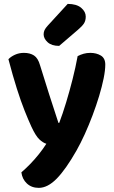

<svg xmlns="http://www.w3.org/2000/svg" viewBox="-20 -756 576 966"><path d="M137.8 -119Q122.4 -152.5 103.7 -199.4Q85 -246.3 64.8 -310Q44.6 -373.7 22.4 -458.1Q34.7 -471.2 55.3 -480.6Q76 -490 100.4 -490Q131 -490 151.2 -476.8Q171.3 -463.6 181.3 -428.2Q203.7 -354.8 226.8 -282.9Q250 -210.9 274 -137.8H278Q295.2 -182.9 312.5 -239.8Q329.8 -296.7 345.1 -357.2Q360.4 -417.7 370.6 -473.6Q385.2 -481.2 400.9 -485.6Q416.6 -490 434.2 -490Q464.9 -490 487.3 -476.6Q509.7 -463.1 509.7 -430.9Q509.7 -402.8 501.5 -361.8Q493.2 -320.9 478.9 -273.3Q464.5 -225.7 445.9 -176.3Q427.3 -126.9 406.5 -81Q385.6 -35.1 364.7 1.8Q311.1 96 265.5 142.6Q219.9 189.2 175 189.2Q139 189.2 115.5 167.4Q92 145.5 87.5 111.2Q108.7 93 131.7 69.5Q154.6 46 175.9 19.3Q197.2 -7.3 213.2 -32.7Q196.2 -37.7 177.9 -54.9Q159.6 -72 137.8 -119ZM220.6 -627.4 320.6 -736.4Q365.4 -736.2 388.4 -716.7Q411.4 -697.2 411.4 -672.6Q411.4 -652 402.4 -638Q393.4 -624.1 371.8 -605.8L277.7 -525.1Q239.7 -525.1 219.6 -543.6Q199.5 -562.1 199.5 -583.4Q199.5 -594.7 204.1 -604.6Q208.8 -614.6 220.6 -627.4Z"/></svg>

Font: Baloo Bhaijaan 2
Style: Regular
Weight: 400
Designer: Sanskriti Dholi, Noopur Datye and Ek Type
Foundry: Ek Type
Version: Version 1.701